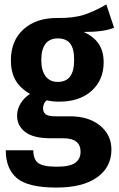

<svg xmlns="http://www.w3.org/2000/svg" viewBox="-20 -626 534 865"><path d="M494 -501Q449 -482 357 -482Q403 -461 425 -428Q447 -395 447 -345Q447 -266 393 -217Q339 -168 246 -168Q217 -168 191 -174Q183 -169 178.5 -159Q174 -149 174 -138Q174 -121 185.5 -111.5Q197 -102 228 -102H295Q380 -102 431 -60Q482 -18 482 48Q482 127 417.5 173Q353 219 234 219Q106 219 56 176.5Q6 134 6 51H130Q130 91 151.5 108Q173 125 236 125Q295 125 319 107.5Q343 90 343 58Q343 -3 266 -3H209Q131 -3 94 -31Q57 -59 57 -105Q57 -134 72.5 -159.5Q88 -185 115 -203Q70 -229 49.5 -265.5Q29 -302 29 -354Q29 -443 86.5 -494.5Q144 -546 240 -545Q311 -544 358.5 -559.5Q406 -575 459 -606ZM166 -356Q166 -308 185.5 -282.5Q205 -257 240 -257Q277 -257 295.5 -281Q314 -305 314 -358Q314 -407 296 -430Q278 -453 240 -453Q204 -453 185 -428.5Q166 -404 166 -356Z"/></svg>

Font: Fira Sans Condensed SemiBold
Style: Regular
Weight: 600
Width: 3
Designer: bBox Type GmbH & Carrois Corporate GbR & Edenspiekermann AG
Foundry: bBox Type GmbH & Carrois Corporate GbR & Edenspiekermann AG
Version: Version 4.301